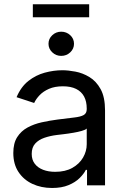

<svg xmlns="http://www.w3.org/2000/svg" viewBox="-20 -890 602 922"><path d="M230 12.7Q178.2 12.7 136 -6.8Q93.8 -26.4 68.8 -64Q43.9 -101.6 43.9 -155.3Q43.9 -202.1 62.5 -231.4Q81.1 -260.7 112.1 -277.6Q143.1 -294.4 180.7 -302.7Q218.3 -311 256.3 -315.9Q305.2 -322.3 335.9 -325.7Q366.7 -329.1 381.6 -337.4Q396.5 -345.7 396.5 -365.7V-368.7Q396.5 -402.8 383.8 -426.5Q371.1 -450.2 345.7 -462.9Q320.3 -475.6 282.2 -475.6Q243.2 -475.6 215.3 -463.4Q187.5 -451.2 170.2 -432.9Q152.8 -414.6 144 -395.5L59.6 -423.3Q80.6 -473.1 116.2 -501.2Q151.9 -529.3 194.8 -541Q237.8 -552.7 279.8 -552.7Q307.1 -552.7 342 -546.1Q377 -539.6 409.4 -520Q441.9 -500.5 463.1 -462.2Q484.4 -423.8 484.4 -359.9V0H397.9V-74.2H392.1Q382.8 -55.2 362.3 -34.9Q341.8 -14.6 309.1 -1Q276.4 12.7 230 12.7ZM245.1 -64.9Q293.9 -64.9 327.6 -84Q361.3 -103 378.9 -133.5Q396.5 -164.1 396.5 -197.3V-272.9Q391.1 -266.6 373 -261.5Q355 -256.3 331.8 -252.4Q308.6 -248.5 286.9 -245.8Q265.1 -243.2 252.4 -241.7Q220.7 -237.8 193.1 -228.3Q165.5 -218.8 148.9 -200.4Q132.3 -182.1 132.3 -150.9Q132.3 -122.6 147 -103.5Q161.6 -84.5 187 -74.7Q212.4 -64.9 245.1 -64.9ZM273.9 -621.6Q249 -621.6 231 -638.7Q212.9 -655.8 212.9 -679.7Q212.9 -704.1 231 -720.9Q249 -737.8 273.9 -737.8Q299.3 -737.8 317.4 -720.9Q335.4 -704.1 335.4 -679.7Q335.4 -655.8 317.4 -638.7Q299.3 -621.6 273.9 -621.6ZM408.2 -869.6V-807.1H137.7V-869.6Z"/></svg>

Font: Inter Variable
Style: Regular
Weight: 400
Designer: Rasmus Andersson
Foundry: rsms
Version: Version 4.001;git-9221beed3